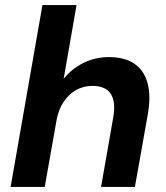

<svg xmlns="http://www.w3.org/2000/svg" viewBox="-20 -740 658 760"><path d="M22 0 148 -720H283L232 -428Q263 -467 309.5 -490.5Q356 -514 411 -514Q473 -514 511.5 -488Q550 -462 564 -411.5Q578 -361 565 -287L514 0H380L428 -274Q439 -335 419 -367.5Q399 -400 345 -400Q311 -400 282 -384Q253 -368 232.5 -338Q212 -308 204 -265L157 0Z"/></svg>

Font: DM Sans 16pt
Style: Bold Italic
Weight: 700
Italic angle: -10°
Version: Version 4.004;gftools[0.9.30]